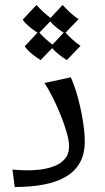

<svg xmlns="http://www.w3.org/2000/svg" viewBox="-20 -750 420 770"><path d="M39 0 30 -70Q50 -68 78.5 -67Q107 -66 138 -69.5Q169 -73 196 -83Q223 -93 240 -112.5Q257 -132 257 -164Q257 -184 248 -216.5Q239 -249 224.5 -285.5Q210 -322 192.5 -357Q175 -392 158 -417L264 -440Q282 -399 294.5 -350.5Q307 -302 313.5 -258Q320 -214 320 -183Q320 -132 300 -97Q280 -62 242.5 -40.5Q205 -19 153.5 -9.5Q102 0 39 0ZM135 -616Q117 -627 100 -641Q83 -655 71 -671L126 -730Q141 -714 156 -700Q171 -686 190 -673ZM240 -616Q222 -627 205 -641Q188 -655 176 -671L231 -730Q246 -714 261 -700Q276 -686 295 -673ZM143 -509Q125 -520 108 -534Q91 -548 79 -564L134 -623Q149 -607 164 -593Q179 -579 198 -566ZM248 -509Q230 -520 213 -534Q196 -548 184 -564L239 -623Q254 -607 269 -593Q284 -579 303 -566Z"/></svg>

Font: Marhey Light Light
Style: Regular
Weight: 300
Version: Version 1.000